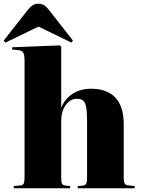

<svg xmlns="http://www.w3.org/2000/svg" viewBox="-46 -1012 757 1032"><path d="M28 0V-12L62 -15Q76 -16 81 -24.5Q86 -33 86 -59V-685Q86 -715 79.5 -728Q73 -741 50 -743L19 -746L20 -758L276 -768L283 -761V-435H284Q303 -481 344.5 -508Q386 -535 445 -535Q529 -535 574 -487.5Q619 -440 619 -344V-58Q619 -33 625 -24.5Q631 -16 649 -15L678 -12V0H372V-12L398 -14Q413 -16 417.5 -25Q422 -34 422 -58V-362Q422 -412 417 -437.5Q412 -463 400 -472Q388 -481 367 -481Q332 -481 307.5 -447.5Q283 -414 283 -361V-59Q283 -33 287 -25Q291 -17 304 -15L331 -12V0ZM-17 -783 -26 -794 105 -961Q116 -975 129 -983.5Q142 -992 161 -992Q177 -992 190.5 -984Q204 -976 219 -956L346 -794L338 -783L161 -869Z"/></svg>

Font: Literata 72pt ExtraBold
Style: Regular
Weight: 800
Designer: Latin by Veronika Burian and Jose Scaglione. Greek by Irene Vlachou. Cyrillic by Vera Evstafieva.
Foundry: TypeTogether
Version: Version 3.002